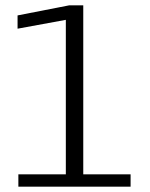

<svg xmlns="http://www.w3.org/2000/svg" viewBox="-20 -696 558 716"><path d="M48.5 0H467V-46H290.5V-676H237.5L45.5 -638.5V-589L225.5 -622V-46H48.5Z"/></svg>

Font: Anybody SemiExpanded Light
Style: Regular
Weight: 300
Width: 6
Version: Version 1.113;gftools[0.9.25]